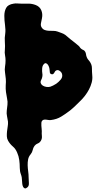

<svg xmlns="http://www.w3.org/2000/svg" viewBox="-20 -769 558 1107"><path d="M9 -351Q6 -368 9 -385.5Q12 -403 12 -420Q12 -435 9 -450.5Q6 -466 8 -480Q10 -504 8 -527.5Q6 -551 10 -574Q13 -596 9 -624Q5 -652 5 -678Q5 -704 15.5 -723.5Q26 -743 59 -748Q70 -750 80 -749Q90 -748 101 -748H144Q165 -748 186 -740Q209 -731 218 -710Q227 -689 222 -664Q220 -652 216.5 -637Q213 -622 220 -611Q227 -600 238 -596Q249 -592 262 -591.5Q275 -591 288 -591Q301 -591 312 -587Q322 -583 334 -579Q346 -575 356 -568Q364 -562 371 -555.5Q378 -549 387 -542Q398 -533 409.5 -524.5Q421 -516 432 -506Q437 -502 440 -497Q443 -492 448 -488Q454 -483 460 -481Q466 -479 471 -471Q475 -464 476 -455.5Q477 -447 480 -440Q483 -432 487 -427Q491 -422 496 -416Q510 -397 510 -376.5Q510 -356 512 -333Q514 -313 508.5 -292.5Q503 -272 493 -253Q483 -234 469.5 -216.5Q456 -199 442 -186Q428 -172 414 -158.5Q400 -145 384 -132Q358 -112 332.5 -96.5Q307 -81 274 -77Q268 -76 261 -77L247 -79Q240 -80 234 -79Q228 -78 224 -74Q219 -69 218.5 -61Q218 -53 218.5 -44.5Q219 -36 220 -27.5Q221 -19 221 -13Q220 1 221.5 15.5Q223 30 216 42Q209 54 198 58Q187 62 179 72Q171 83 168.5 96Q166 109 157 120Q145 134 142 150.5Q139 167 139.5 184Q140 201 142.5 219Q145 237 145 254Q145 267 146.5 285Q148 303 138 311Q129 319 123 317Q117 315 113.5 308.5Q110 302 108.5 292Q107 282 107 273Q107 253 100.5 236Q94 219 94 199Q94 176 91 153.5Q88 131 79 111Q70 89 54 75.5Q38 62 27 43Q20 31 19.5 17Q19 3 20.5 -11.5Q22 -26 24.5 -40Q27 -54 26 -68Q24 -84 20.5 -99Q17 -114 19 -131Q21 -148 23 -165.5Q25 -183 21 -200Q17 -219 14.5 -238Q12 -257 13 -277Q15 -297 13.5 -314Q12 -331 9 -351ZM224 -346Q226 -338 224 -327Q222 -316 218 -309Q212 -298 215 -289.5Q218 -281 226.5 -275.5Q235 -270 247 -268Q259 -266 270 -269Q285 -274 304 -286Q317 -295 329.5 -309.5Q342 -324 338 -341Q336 -352 324 -360.5Q312 -369 301 -361Q298 -359 296 -355Q294 -351 292 -348Q290 -345 287 -342.5Q284 -340 278 -341Q269 -343 267.5 -350.5Q266 -358 266 -365Q266 -371 263.5 -380Q261 -389 256 -396Q251 -403 244.5 -404.5Q238 -406 231 -397Q224 -389 223 -373Q222 -357 224 -346Z"/></svg>

Font: Double Feature
Style: Regular
Weight: 400
Designer: David Shetterly
Foundry: David Shetterly
Version: Version 2.100 1997 initial release